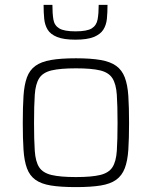

<svg xmlns="http://www.w3.org/2000/svg" viewBox="-20 -756 619 784"><path d="M290 8Q228 8 188 1.5Q148 -5 124.5 -22Q101 -39 90 -69Q79 -99 76 -144.5Q73 -190 73 -254Q73 -319 76 -364.5Q79 -410 90 -440Q101 -470 124.5 -487Q148 -504 188 -511Q228 -518 290 -518Q351 -518 391 -511Q431 -504 454.5 -487Q478 -470 489.5 -440Q501 -410 504 -364.5Q507 -319 507 -254Q507 -190 504 -144.5Q501 -99 489.5 -69Q478 -39 454.5 -22Q431 -5 391 1.5Q351 8 290 8ZM290 -33Q354 -33 389 -41.5Q424 -50 439 -73Q454 -96 457 -140Q460 -184 460 -254Q460 -325 457 -369Q454 -413 439 -436.5Q424 -460 389 -468.5Q354 -477 290 -477Q226 -477 190.5 -468.5Q155 -460 140 -436.5Q125 -413 122 -369Q119 -325 119 -254Q119 -184 122 -140Q125 -96 140 -73Q155 -50 190.5 -41.5Q226 -33 290 -33ZM288 -594Q240 -594 213 -605Q186 -616 174.5 -635Q163 -654 160.5 -679.5Q158 -705 158 -736H194Q194 -701 198 -676.5Q202 -652 222 -640Q242 -628 288 -628Q335 -628 354.5 -640Q374 -652 378.5 -676.5Q383 -701 383 -736H419Q419 -705 416.5 -679.5Q414 -654 402 -635Q390 -616 363 -605Q336 -594 288 -594Z"/></svg>

Font: Saira Thin ExtraLight
Style: Regular
Weight: 250
Version: Version 1.101